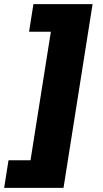

<svg xmlns="http://www.w3.org/2000/svg" viewBox="-71 -725 496 925"><path d="M-51 180 -30 47H76L174 -572H69L90 -705H375L235 180Z"/></svg>

Font: Nunito Sans 11pt Black
Style: Italic
Weight: 900
Italic angle: -9°
Version: Version 3.101;gftools[0.9.27]